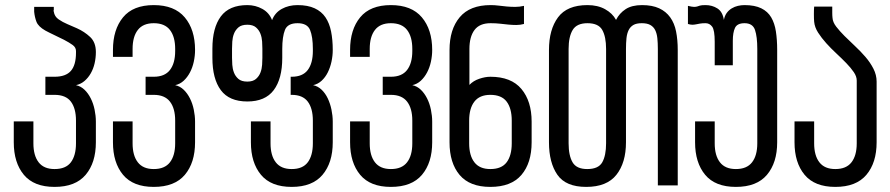

<svg xmlns="http://www.w3.org/2000/svg" viewBox="-20 -727 3492 753"><path d="M278 -393C290.7 -395.7 301.8 -401.2 311.5 -409.5C321.2 -417.8 329.3 -427.8 336 -439.5C342.7 -451.2 347.7 -464.2 351 -478.5C354.3 -492.8 356 -507.7 356 -523C356 -548.3 348.5 -568 333.5 -582C318.5 -596 301.3 -607.3 282 -616L244 -632.5C232 -637.5 220.7 -643.7 210 -651C199.3 -658.3 193 -668.3 191 -681C190.3 -682.3 190 -683.7 190 -685C190 -685.7 190.3 -686.7 191 -688V-700H114V-681C115.3 -667 118.3 -653.8 123 -641.5C127.7 -629.2 139.3 -617.7 158 -607C161.3 -605 166.2 -602.5 172.5 -599.5L193 -589.5L214.5 -579L231 -571C245 -563.7 256.3 -556.8 265 -550.5C273.7 -544.2 278 -536.3 278 -527V-520C278 -488 271.3 -464.3 258 -449C244.7 -433.7 223.3 -426 194 -426H158V-355H194C223.3 -355 244.7 -346.2 258 -328.5C271.3 -310.8 278 -286 278 -254V-165C278 -133 271.3 -108.2 258 -90.5C244.7 -72.8 223.3 -64 194 -64C166 -64 145.2 -72.8 131.5 -90.5C117.8 -108.2 111 -133 111 -165V-251H34V-169C34 -115.7 47.2 -73.2 73.5 -41.5C99.8 -9.8 140 6 194 6C248.7 6 289.3 -9.8 316 -41.5C342.7 -73.2 356 -115.7 356 -169V-250C356 -265.3 354.3 -281 351 -297C347.7 -313 342.7 -327.7 336 -341C329.3 -354.3 321.2 -365.7 311.5 -375C301.8 -384.3 290.7 -390.3 278 -393Z M745 -531C745 -584.3 731.5 -627 704.5 -659C677.5 -691 637 -707 583 -707C529 -707 488.8 -691 462.5 -659C436.2 -627 423 -584.3 423 -531V-504H500V-535C500 -567 506.8 -591.8 520.5 -609.5C534.2 -627.2 555 -636 583 -636C611.7 -636 632.8 -627.2 646.5 -609.5C660.2 -591.8 667 -567 667 -535V-527C667 -495 660.2 -470.2 646.5 -452.5C632.8 -434.8 611.7 -426 583 -426H551V-355H583C611.7 -355 632.8 -346.2 646.5 -328.5C660.2 -310.8 667 -286 667 -254V-165C667 -133 660.2 -108.2 646.5 -90.5C632.8 -72.8 611.7 -64 583 -64C555 -64 534.2 -72.8 520.5 -90.5C506.8 -108.2 500 -133 500 -165V-251H423V-169C423 -115.7 436.2 -73.2 462.5 -41.5C488.8 -9.8 529 6 583 6C637.7 6 678.3 -9.8 705 -41.5C731.7 -73.2 745 -115.7 745 -169V-250C745 -265.3 743.3 -281 740 -297C736.7 -313 731.7 -327.7 725 -341C718.3 -354.3 710.2 -365.7 700.5 -375C690.8 -384.3 679.7 -390.3 667 -393C679.7 -395.7 690.8 -401.5 700.5 -410.5C710.2 -419.5 718.3 -430.3 725 -443C731.7 -455.7 736.7 -469.7 740 -485C743.3 -500.3 745 -515.7 745 -531Z M1009 -536V-500C1009 -492.7 1008.7 -483.7 1008 -473C1007.3 -462.3 1005.2 -452.2 1001.5 -442.5C997.8 -432.8 992 -424.5 984 -417.5C976 -410.5 964.7 -407 950 -407C934.7 -407 923 -410.5 915 -417.5C907 -424.5 901.2 -432.8 897.5 -442.5C893.8 -452.2 891.7 -462.3 891 -473C890.3 -483.7 890 -492.7 890 -500V-536C890 -544 890.3 -553.3 891 -564C891.7 -574.7 893.8 -584.8 897.5 -594.5C901.2 -604.2 907 -612.5 915 -619.5C923 -626.5 934.7 -630 950 -630C964.7 -630 976 -626.5 984 -619.5C992 -612.5 997.8 -604.2 1001.5 -594.5C1005.2 -584.8 1007.3 -574.7 1008 -564C1008.7 -553.3 1009 -544 1009 -536ZM1208 -393C1220.7 -395.7 1231.8 -401.5 1241.5 -410.5C1251.2 -419.5 1259.2 -430.3 1265.5 -443C1271.8 -455.7 1276.7 -469.7 1280 -485C1283.3 -500.3 1285 -515.7 1285 -531C1285 -557.7 1282.8 -581.8 1278.5 -603.5C1274.2 -625.2 1266.8 -643.7 1256.5 -659C1246.2 -674.3 1232 -686.2 1214 -694.5C1196 -702.8 1173.7 -707 1147 -707C1123.7 -707 1103 -702 1085 -692C1067 -682 1054.3 -667.3 1047 -648C1039.7 -667.3 1027 -682 1009 -692C991 -702 971.3 -707 950 -707C902.7 -707 868 -692.2 846 -662.5C824 -632.8 813 -590.7 813 -536V-500C813 -445.3 824 -403.2 846 -373.5C868 -343.8 902.7 -329 950 -329C996.7 -329 1031.2 -343.8 1053.5 -373.5C1075.8 -403.2 1087 -445.3 1087 -500V-535C1087 -567 1090.5 -591.8 1097.5 -609.5C1104.5 -627.2 1121 -636 1147 -636C1172.3 -636 1188.7 -627.2 1196 -609.5C1203.3 -591.8 1207 -567 1207 -535V-527C1207 -495 1200.3 -470.2 1187 -452.5C1173.7 -434.8 1152.7 -426 1124 -426H1120V-355H1124C1152.7 -355 1173.7 -346.2 1187 -328.5C1200.3 -310.8 1207 -286 1207 -254V-165C1207 -133 1200.3 -108.2 1187 -90.5C1173.7 -72.8 1152.7 -64 1124 -64C1096 -64 1075.2 -72.8 1061.5 -90.5C1047.8 -108.2 1041 -133 1041 -165V-251H964V-169C964 -115.7 977.2 -73.2 1003.5 -41.5C1029.8 -9.8 1070 6 1124 6C1178 6 1218.3 -9.8 1245 -41.5C1271.7 -73.2 1285 -115.7 1285 -169V-250C1285 -265.3 1283.3 -281 1280 -297C1276.7 -313 1271.8 -327.7 1265.5 -341C1259.2 -354.3 1251.2 -365.7 1241.5 -375C1231.8 -384.3 1220.7 -390.3 1208 -393Z M1675 -531C1675 -584.3 1661.5 -627 1634.5 -659C1607.5 -691 1567 -707 1513 -707C1459 -707 1418.8 -691 1392.5 -659C1366.2 -627 1353 -584.3 1353 -531V-504H1430V-535C1430 -567 1436.8 -591.8 1450.5 -609.5C1464.2 -627.2 1485 -636 1513 -636C1541.7 -636 1562.8 -627.2 1576.5 -609.5C1590.2 -591.8 1597 -567 1597 -535V-527C1597 -495 1590.2 -470.2 1576.5 -452.5C1562.8 -434.8 1541.7 -426 1513 -426H1481V-355H1513C1541.7 -355 1562.8 -346.2 1576.5 -328.5C1590.2 -310.8 1597 -286 1597 -254V-165C1597 -133 1590.2 -108.2 1576.5 -90.5C1562.8 -72.8 1541.7 -64 1513 -64C1485 -64 1464.2 -72.8 1450.5 -90.5C1436.8 -108.2 1430 -133 1430 -165V-251H1353V-169C1353 -115.7 1366.2 -73.2 1392.5 -41.5C1418.8 -9.8 1459 6 1513 6C1567.7 6 1608.3 -9.8 1635 -41.5C1661.7 -73.2 1675 -115.7 1675 -169V-250C1675 -265.3 1673.3 -281 1670 -297C1666.7 -313 1661.7 -327.7 1655 -341C1648.3 -354.3 1640.2 -365.7 1630.5 -375C1620.8 -384.3 1609.7 -390.3 1597 -393C1609.7 -395.7 1620.8 -401.5 1630.5 -410.5C1640.2 -419.5 1648.3 -430.3 1655 -443C1661.7 -455.7 1666.7 -469.7 1670 -485C1673.3 -500.3 1675 -515.7 1675 -531Z M1987 -254V-165C1987 -133 1980.3 -108.2 1967 -90.5C1953.7 -72.8 1932.3 -64 1903 -64C1875 -64 1854.2 -72.8 1840.5 -90.5C1826.8 -108.2 1820 -133 1820 -165V-254C1820 -286 1826.8 -310.8 1840.5 -328.5C1854.2 -346.2 1875 -355 1903 -355C1932.3 -355 1953.7 -346.2 1967 -328.5C1980.3 -310.8 1987 -286 1987 -254ZM1903 -426C1889.7 -426 1875.2 -423.3 1859.5 -418C1843.8 -412.7 1831 -404.7 1821 -394V-535C1821 -567 1827.7 -591.8 1841 -609.5C1854.3 -627.2 1875.3 -636 1904 -636C1918 -636 1930.7 -635.3 1942 -634C1953.3 -632.7 1964.2 -631.5 1974.5 -630.5C1984.8 -629.5 1995 -629 2005 -629C2015 -629 2025 -630.3 2035 -633V-704C2023 -701.3 2011.7 -700 2001 -700C1989.7 -700 1978.5 -700.5 1967.5 -701.5C1956.5 -702.5 1945.8 -703.7 1935.5 -705C1925.2 -706.3 1914.7 -707 1904 -707C1850 -707 1809.7 -691.2 1783 -659.5C1756.3 -627.8 1743 -585 1743 -531V-169C1743 -115 1756.2 -72.3 1782.5 -41C1808.8 -9.7 1849 6 1903 6C1957.7 6 1998.3 -9.7 2025 -41C2051.7 -72.3 2065 -115 2065 -169V-250C2065 -303.3 2051.7 -346 2025 -378C1998.3 -410 1957.7 -426 1903 -426Z M2357 -535V-165C2357 -133 2352 -108.2 2342 -90.5C2332 -72.8 2312.3 -64 2283 -64C2255 -64 2235.8 -72.8 2225.5 -90.5C2215.2 -108.2 2210 -133 2210 -165V-535C2210 -567 2215.3 -591.8 2226 -609.5C2236.7 -627.2 2256 -636 2284 -636C2312.7 -636 2332 -627.2 2342 -609.5C2352 -591.8 2357 -567 2357 -535ZM2498 -707C2471.3 -707 2449.8 -701.7 2433.5 -691C2417.2 -680.3 2404.7 -666.3 2396 -649C2386.7 -666.3 2372.3 -680.3 2353 -691C2333.7 -701.7 2310.7 -707 2284 -707C2230.7 -707 2192.2 -691 2168.5 -659C2144.8 -627 2133 -584.3 2133 -531V-169C2133 -115.7 2144 -73.2 2166 -41.5C2188 -9.8 2225.7 6 2279 6C2333 6 2372.5 -9.8 2397.5 -41.5C2422.5 -73.2 2435 -115.7 2435 -169V-535C2435 -551 2435.7 -565.2 2437 -577.5C2438.3 -589.8 2441.2 -600.3 2445.5 -609C2449.8 -617.7 2456 -624.3 2464 -629C2472 -633.7 2483 -636 2497 -636C2511 -636 2522.2 -633.7 2530.5 -629C2538.8 -624.3 2545.2 -617.7 2549.5 -609C2553.8 -600.3 2556.7 -589.8 2558 -577.5C2559.3 -565.2 2560 -551 2560 -535V0H2638V-531C2638 -557.7 2635.8 -581.8 2631.5 -603.5C2627.2 -625.2 2619.5 -643.7 2608.5 -659C2597.5 -674.3 2583 -686.2 2565 -694.5C2547 -702.8 2524.7 -707 2498 -707Z M2900 -707C2891.3 -707 2882.7 -706 2874 -704C2865.3 -702 2857.2 -698.7 2849.5 -694C2841.8 -689.3 2835.3 -683.3 2830 -676C2824.7 -668.7 2821 -659.7 2819 -649C2815.7 -670.3 2807.2 -685.3 2793.5 -694C2779.8 -702.7 2764.3 -707 2747 -707C2736.3 -707 2729 -706.3 2725 -705C2721 -703.7 2717.3 -702.5 2714 -701.5C2710.7 -700.5 2706.7 -700 2702 -700C2697.3 -700 2689.3 -701.3 2678 -704V-633C2684.7 -631 2690.3 -630 2695 -630C2699.7 -630 2704.5 -630.5 2709.5 -631.5C2714.5 -632.5 2719.8 -633.5 2725.5 -634.5C2731.2 -635.5 2738.3 -636 2747 -636C2757.7 -636 2766.3 -631.5 2773 -622.5C2779.7 -613.5 2783 -593.7 2783 -563V-471H2854V-567C2854 -588.3 2856.8 -605.2 2862.5 -617.5C2868.2 -629.8 2880.7 -636 2900 -636C2921.3 -636 2935 -627.2 2941 -609.5C2947 -591.8 2950 -567 2950 -535V-165C2950 -133 2943.2 -108.2 2929.5 -90.5C2915.8 -72.8 2894.7 -64 2866 -64C2838 -64 2817.2 -72.8 2803.5 -90.5C2789.8 -108.2 2783 -133 2783 -165V-251H2706V-169C2706 -115.7 2719.2 -73.2 2745.5 -41.5C2771.8 -9.8 2812 6 2866 6C2920.7 6 2961.3 -9.8 2988 -41.5C3014.7 -73.2 3028 -115.7 3028 -169V-531C3028 -557.7 3026.3 -581.8 3023 -603.5C3019.7 -625.2 3013.5 -643.7 3004.5 -659C2995.5 -674.3 2982.5 -686.2 2965.5 -694.5C2948.5 -702.8 2926.7 -707 2900 -707Z M3244 -701H3173C3172.3 -693.7 3172 -684 3172 -672C3172 -659.3 3172.3 -649.3 3173 -642C3174.3 -627.3 3179.5 -613 3188.5 -599C3197.5 -585 3208.2 -571.2 3220.5 -557.5C3232.8 -543.8 3246 -530.5 3260 -517.5C3274 -504.5 3287 -491.8 3299 -479.5C3311 -467.2 3320.8 -455.3 3328.5 -444C3336.2 -432.7 3340 -421.7 3340 -411V-165C3340 -133 3333.2 -108.2 3319.5 -90.5C3305.8 -72.8 3284.7 -64 3256 -64C3228 -64 3207.2 -72.8 3193.5 -90.5C3179.8 -108.2 3173 -133 3173 -165V-251H3096V-169C3096 -115.7 3109.2 -73.2 3135.5 -41.5C3161.8 -9.8 3202 6 3256 6C3310.7 6 3351.3 -9.8 3378 -41.5C3404.7 -73.2 3418 -115.7 3418 -169V-407C3418 -424.3 3413.8 -441.2 3405.5 -457.5C3397.2 -473.8 3386.7 -489.3 3374 -504C3361.3 -518.7 3347.7 -532.8 3333 -546.5L3292 -586C3279.3 -598.7 3268.5 -610.8 3259.5 -622.5C3250.5 -634.2 3245.7 -645.7 3245 -657C3244.3 -663 3244 -669.7 3244 -677Z"/></svg>

Font: Bebas Neue Regular two
Style: Regular2
Weight: 400
Designer: Ryoichi Tsunekawa & LGV (GE)
Foundry: Free Software Foundation, Inc.
Version: Version 1.003 August 13, 2016